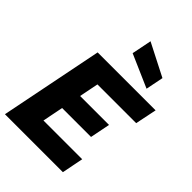

<svg xmlns="http://www.w3.org/2000/svg" viewBox="-280 -1110 1230 1230"><g transform="rotate(45 335.0 -495.0)"><path d="M640 -554H289L263 -423H525L498 -287H236L208 -146H559L530 0H5L145 -700H670ZM334 -990 555 -877 531 -757 307 -855Z"/></g></svg>

Font: Albert Sans Black
Style: Italic
Weight: 900
Italic angle: -11.25°
Designer: Andreas Rasmussen
Foundry: a.Foundry
Version: Version 1.025